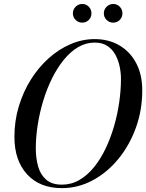

<svg xmlns="http://www.w3.org/2000/svg" viewBox="-20 -962 755 992"><path d="M300 10Q185 10 119.8 -61.5Q54.5 -133 54.5 -255Q54.5 -337 77 -412Q99.5 -487 139.2 -550.5Q179 -614 231.5 -661Q284 -708 344.8 -734Q405.5 -760 469.5 -760Q541 -760 596.5 -727.8Q652 -695.5 683.5 -636Q715 -576.5 715 -495Q715 -392.5 681.8 -301.2Q648.5 -210 590.8 -140Q533 -70 458.2 -30Q383.5 10 300 10ZM300 -8Q348.5 -8 390 -32Q431.5 -56 465.5 -98Q499.5 -140 525.5 -194.2Q551.5 -248.5 569.2 -309.8Q587 -371 596 -433.8Q605 -496.5 605 -554.5Q605 -585.5 598.2 -618.2Q591.5 -651 576.2 -679Q561 -707 534.8 -724.5Q508.5 -742 469.5 -742Q423.5 -742 383 -718Q342.5 -694 308.8 -652Q275 -610 248.2 -555.8Q221.5 -501.5 203 -440.2Q184.5 -379 174.8 -316.2Q165 -253.5 165 -195.5Q165 -144.5 177 -102Q189 -59.5 218.5 -33.8Q248 -8 300 -8ZM565 -845Q545 -845 530.8 -859Q516.5 -873 516.5 -893Q516.5 -913 530.8 -927.2Q545 -941.5 565 -941.5Q585 -941.5 598.8 -927.2Q612.5 -913 612.5 -893Q612.5 -873 598.8 -859Q585 -845 565 -845ZM405 -845Q385 -845 370.8 -859Q356.5 -873 356.5 -893Q356.5 -913 370.8 -927.2Q385 -941.5 405 -941.5Q425 -941.5 438.8 -927.2Q452.5 -913 452.5 -893Q452.5 -873 438.8 -859Q425 -845 405 -845Z"/></svg>

Font: Bodoni Moda SC 11pt
Style: Italic
Weight: 400
Italic angle: -13°
Version: Version 2.005